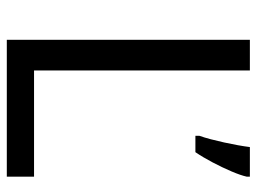

<svg xmlns="http://www.w3.org/2000/svg" viewBox="-115 -705 754 564"><g transform="rotate(90 262.0 -423.0)"><path d="M97 -66V-780H187V-146H499V-66ZM499 -771Q495 -753 483.5 -726Q472 -699 457 -670.5Q442 -642 427 -620H379V-632Q384 -646 389 -665Q394 -684 398.5 -704.5Q403 -725 406.5 -744.5Q410 -764 412 -780H499Z"/></g></svg>

Font: Noto Sans Malayalam UI
Style: Regular
Weight: 400
Designer: Jelle Bosma - Monotype Design Team
Foundry: Monotype Imaging Inc.
Version: Version 2.104